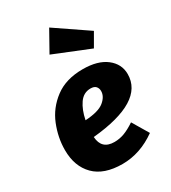

<svg xmlns="http://www.w3.org/2000/svg" viewBox="-208 -950 952 1072"><g transform="rotate(-30 268.5 -413.5)"><path d="M195 -192Q200 -110 282 -110Q315 -110 346 -121.5Q377 -133 416 -159L478 -55Q374 19 260 19Q141 19 80 -42.5Q19 -104 19 -209Q19 -289 50.5 -367.5Q82 -446 152 -498.5Q222 -551 330 -551Q427 -551 481 -509Q535 -467 535 -402Q535 -224 195 -192ZM359 -394Q359 -412 348.5 -424Q338 -436 314 -436Q269 -436 241.5 -396.5Q214 -357 202 -296Q288 -301 323.5 -330Q359 -359 359 -394ZM492 -705 443 -620 211 -714 285 -846Z"/></g></svg>

Font: Trujillo ExtraBold
Style: Italic
Weight: 800
Italic angle: -8°
Designer: Fira Sans original fonts by bBox Type GmbH, Carrois Corporate GbR, & Edenspiekermann AG / Changes by Cristiano Sobral
Foundry: Fira Sans original fonts by bBox Type GmbH, Carrois Corporate GbR, & Edenspiekermann AG / Changes by Cristiano Sobral
Version: Version 4.301;July 28, 2020;FontCreator 13.0.0.2655 64-bit